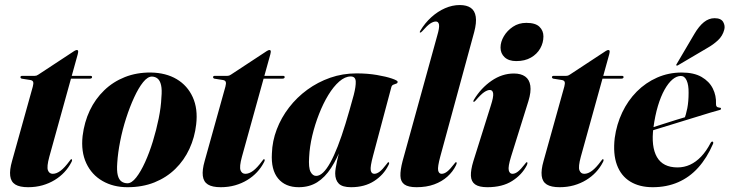

<svg xmlns="http://www.w3.org/2000/svg" viewBox="-20 -752 2968 781"><path d="M103.5 -426.5 68.5 -432Q65.5 -433 64.2 -434.8Q63 -436.5 63 -438Q63 -440.5 65 -442Q67 -443.5 70 -443.5H121.5Q125.5 -443.5 128.5 -444.5Q131.5 -445.5 136 -448.5L282 -544.5Q284.5 -546 287.2 -547.2Q290 -548.5 293 -548.5Q295.5 -548.5 296.8 -546.8Q298 -545 298 -542Q298 -540.5 297.5 -537.8Q297 -535 296 -530.5L180.5 -114Q169.5 -73.5 175 -59.2Q180.5 -45 194.5 -45Q210 -45 226.5 -57.5Q243 -70 262.5 -96.5Q266 -101.5 267.5 -103Q269 -104.5 271 -104.5Q273 -104 273.2 -100.8Q273.5 -97.5 270 -91.5Q259 -70 242 -51.8Q225 -33.5 202.5 -19.8Q180 -6 152.8 1.8Q125.5 9.5 94.5 9.5Q60 9.5 42.2 -1.5Q24.5 -12.5 21.5 -36.5Q18.5 -60.5 29 -97L113.5 -400Q117 -413 114.8 -419Q112.5 -425 103.5 -426.5ZM241 -432 247.5 -443.5H347.5Q354.5 -443.5 354.5 -438.5Q354.5 -435 351.8 -433.5Q349 -432 344.5 -432Z M593.5 -457Q655 -456 698.8 -430Q742.5 -404 764 -356.8Q785.5 -309.5 778 -246Q772 -193 750.5 -146.5Q729 -100 693.2 -65Q657.5 -30 608.5 -10.2Q559.5 9.5 498.5 9.5Q441 9.5 397 -15.8Q353 -41 331 -88Q309 -135 316 -199Q323 -255.5 345.2 -302.5Q367.5 -349.5 403.8 -384.5Q440 -419.5 488 -438.5Q536 -457.5 593.5 -457ZM498.5 -6.5Q515.5 -6.5 534 -30Q552.5 -53.5 570 -92Q587.5 -130.5 601.8 -177Q616 -223.5 625.5 -270Q635 -316.5 636.5 -355.5Q639.5 -387 635.2 -405.5Q631 -424 621.5 -432Q612 -440 598.5 -440.5Q581 -441 562.2 -417.8Q543.5 -394.5 525.8 -356Q508 -317.5 493 -271Q478 -224.5 468.8 -177.2Q459.5 -130 457 -90Q454.5 -57.5 459 -39.5Q463.5 -21.5 474 -14Q484.5 -6.5 498.5 -6.5Z M887 -426.5 852 -432Q849 -433 847.8 -434.8Q846.5 -436.5 846.5 -438Q846.5 -440.5 848.5 -442Q850.5 -443.5 853.5 -443.5H905Q909 -443.5 912 -444.5Q915 -445.5 919.5 -448.5L1065.5 -544.5Q1068 -546 1070.8 -547.2Q1073.5 -548.5 1076.5 -548.5Q1079 -548.5 1080.2 -546.8Q1081.5 -545 1081.5 -542Q1081.5 -540.5 1081 -537.8Q1080.5 -535 1079.5 -530.5L964 -114Q953 -73.5 958.5 -59.2Q964 -45 978 -45Q993.5 -45 1010 -57.5Q1026.5 -70 1046 -96.5Q1049.5 -101.5 1051 -103Q1052.5 -104.5 1054.5 -104.5Q1056.5 -104 1056.8 -100.8Q1057 -97.5 1053.5 -91.5Q1042.5 -70 1025.5 -51.8Q1008.5 -33.5 986 -19.8Q963.5 -6 936.2 1.8Q909 9.5 878 9.5Q843.5 9.5 825.8 -1.5Q808 -12.5 805 -36.5Q802 -60.5 812.5 -97L897 -400Q900.5 -413 898.2 -419Q896 -425 887 -426.5ZM1024.5 -432 1031 -443.5H1131Q1138 -443.5 1138 -438.5Q1138 -435 1135.2 -433.5Q1132.5 -432 1128 -432Z M1497.5 -118.5Q1485.5 -74 1488 -59.5Q1490.5 -45 1502.5 -45Q1512.5 -45 1524 -53.5Q1535.5 -62 1552.5 -84.5Q1556 -89.5 1557.5 -91Q1559 -92.5 1560.5 -92Q1563 -92 1563 -88.5Q1563 -85 1559.5 -79Q1540.5 -40.5 1501.8 -15.5Q1463 9.5 1408 9.5Q1372.5 9.5 1358 -5.2Q1343.5 -20 1343.5 -46.5Q1343.5 -55 1345.5 -68Q1347.5 -81 1351 -97.2Q1354.5 -113.5 1359 -131Q1363.5 -148.5 1368.5 -166L1373.5 -164Q1352 -108 1327 -69.2Q1302 -30.5 1270 -10.5Q1238 9.5 1195 9.5Q1140.5 9.5 1111.2 -26Q1082 -61.5 1086 -128Q1087.5 -178 1105.8 -225.8Q1124 -273.5 1155.8 -314.8Q1187.5 -356 1230 -387Q1272.5 -418 1323.2 -435.8Q1374 -453.5 1430.5 -453.5Q1475 -453.5 1513 -447Q1551 -440.5 1574.2 -432.5Q1597.5 -424.5 1597.5 -419.5Q1597.5 -413.5 1591.8 -411.8Q1586 -410 1580 -407.5Q1574 -405 1572 -398ZM1237.5 -113Q1234.5 -70 1243.2 -53.2Q1252 -36.5 1266 -36.5Q1280 -36.5 1294.2 -50Q1308.5 -63.5 1323.5 -90.5Q1338.5 -117.5 1354 -157.2Q1369.5 -197 1385.5 -249.2Q1401.5 -301.5 1419 -366Q1428 -401 1427 -421Q1426 -441 1406.5 -441Q1383.5 -441 1360 -420.5Q1336.5 -400 1315.5 -365.5Q1294.5 -331 1277.8 -288.2Q1261 -245.5 1250.2 -200.2Q1239.5 -155 1237.5 -113Z M1909 -622 1771 -115.5Q1759.5 -73 1762.2 -59Q1765 -45 1776.5 -45Q1787 -45 1798.5 -53.8Q1810 -62.5 1827 -84.5Q1831 -89.5 1832.2 -91Q1833.5 -92.5 1835.5 -92Q1838 -92 1837.8 -88.8Q1837.5 -85.5 1834.5 -79Q1822 -53.5 1799.8 -33.5Q1777.5 -13.5 1746.2 -2Q1715 9.5 1674.5 9.5Q1640.5 9.5 1625 -1.8Q1609.5 -13 1608.8 -36.5Q1608 -60 1617.5 -96.5L1758.5 -607Q1768 -639 1765.8 -651.8Q1763.5 -664.5 1753 -664.5Q1743 -664.5 1730.5 -656.5Q1718 -648.5 1697.5 -625Q1694.5 -622 1692.8 -620.8Q1691 -619.5 1689 -619.5Q1687 -620 1687.5 -622.2Q1688 -624.5 1690 -627.5Q1708.5 -658.5 1734.5 -682Q1760.5 -705.5 1790.2 -718.5Q1820 -731.5 1850 -731.5Q1878.5 -731.5 1895 -720Q1911.5 -708.5 1915.2 -684.2Q1919 -660 1909 -622Z M2059 -115.5Q2046 -73.5 2049.5 -59.2Q2053 -45 2064.5 -45Q2075 -45 2086.5 -53.8Q2098 -62.5 2115 -84.5Q2119 -89.5 2120.2 -91Q2121.5 -92.5 2123.5 -92Q2125.5 -92 2125.5 -88.8Q2125.5 -85.5 2122.5 -79Q2103 -41 2063.2 -15.8Q2023.5 9.5 1962.5 9.5Q1928.5 9.5 1912.5 -2Q1896.5 -13.5 1895.5 -37Q1894.5 -60.5 1905.5 -96.5L1976.5 -322.5Q1988 -358 1986 -372Q1984 -386 1972.5 -386Q1963 -386 1950 -377.5Q1937 -369 1915 -343.5Q1912.5 -340.5 1910.8 -339.2Q1909 -338 1906.5 -338Q1905 -338.5 1905.2 -340.5Q1905.5 -342.5 1907.5 -346Q1936.5 -394 1979.5 -423.5Q2022.5 -453 2070.5 -453Q2099 -453 2116.2 -440.8Q2133.5 -428.5 2137.2 -403.5Q2141 -378.5 2129.5 -341ZM2080 -503.5Q2049.5 -503.5 2032.8 -519Q2016 -534.5 2016 -558.5Q2016 -581.5 2029.5 -604.5Q2043 -627.5 2066.5 -643.2Q2090 -659 2121 -659Q2158 -659 2174.2 -643.2Q2190.5 -627.5 2190.5 -604Q2190.5 -578 2177.5 -555Q2164.5 -532 2139.8 -517.8Q2115 -503.5 2080 -503.5Z M2265.5 -426.5 2230.5 -432Q2227.5 -433 2226.2 -434.8Q2225 -436.5 2225 -438Q2225 -440.5 2227 -442Q2229 -443.5 2232 -443.5H2283.5Q2287.5 -443.5 2290.5 -444.5Q2293.5 -445.5 2298 -448.5L2444 -544.5Q2446.5 -546 2449.2 -547.2Q2452 -548.5 2455 -548.5Q2457.5 -548.5 2458.8 -546.8Q2460 -545 2460 -542Q2460 -540.5 2459.5 -537.8Q2459 -535 2458 -530.5L2342.5 -114Q2331.5 -73.5 2337 -59.2Q2342.5 -45 2356.5 -45Q2372 -45 2388.5 -57.5Q2405 -70 2424.5 -96.5Q2428 -101.5 2429.5 -103Q2431 -104.5 2433 -104.5Q2435 -104 2435.2 -100.8Q2435.5 -97.5 2432 -91.5Q2421 -70 2404 -51.8Q2387 -33.5 2364.5 -19.8Q2342 -6 2314.8 1.8Q2287.5 9.5 2256.5 9.5Q2222 9.5 2204.2 -1.5Q2186.5 -12.5 2183.5 -36.5Q2180.5 -60.5 2191 -97L2275.5 -400Q2279 -413 2276.8 -419Q2274.5 -425 2265.5 -426.5ZM2403 -432 2409.5 -443.5H2509.5Q2516.5 -443.5 2516.5 -438.5Q2516.5 -435 2513.8 -433.5Q2511 -432 2506.5 -432Z M2557.5 -209.5Q2557.5 -209.5 2574.2 -214.8Q2591 -220 2618 -228.5Q2645 -237 2675 -246.8Q2705 -256.5 2732.5 -265Q2760 -273.5 2777.5 -278.5L2763 -267Q2770.5 -285 2775.8 -312Q2781 -339 2781 -374.5Q2781.5 -406 2773.2 -424.5Q2765 -443 2749.5 -443Q2732.5 -443 2715.5 -428.8Q2698.5 -414.5 2683.2 -387.2Q2668 -360 2656.2 -321Q2644.5 -282 2638 -233Q2628 -155.5 2652.2 -113.2Q2676.5 -71 2736 -71Q2763 -71 2787 -82Q2811 -93 2832 -115Q2853 -137 2870.5 -170.5Q2872.5 -174 2874.5 -175.2Q2876.5 -176.5 2878.5 -176Q2880.5 -175.5 2881.2 -172.8Q2882 -170 2880 -166Q2855.5 -109.5 2820.2 -70.2Q2785 -31 2738.5 -10.8Q2692 9.5 2635 9.5Q2581 9.5 2543.5 -13.5Q2506 -36.5 2489.5 -81.2Q2473 -126 2480.5 -190.5Q2488 -246 2511 -294.5Q2534 -343 2570.2 -379.5Q2606.5 -416 2653.2 -436.5Q2700 -457 2753 -457Q2802.5 -457 2833.8 -439Q2865 -421 2879.5 -392Q2894 -363 2892.5 -329.5Q2892 -323 2895 -319Q2898 -315 2907 -314Q2910.5 -314 2911.8 -312.8Q2913 -311.5 2913 -310Q2913 -308.5 2912 -307Q2911 -305.5 2907 -304.5Q2898.5 -302.5 2870 -294Q2841.5 -285.5 2802.2 -273.2Q2763 -261 2721 -248.2Q2679 -235.5 2642.8 -224.2Q2606.5 -213 2584 -206Q2561.5 -199 2561.5 -199ZM2804.5 -614Q2823 -645.5 2843.2 -661.8Q2863.5 -678 2886.5 -678Q2913 -678 2921.8 -662.5Q2930.5 -647 2926 -631Q2919.5 -606 2900.5 -588.2Q2881.5 -570.5 2857.5 -557L2737 -486Q2735.5 -485.5 2733.8 -485.2Q2732 -485 2731.5 -486Q2730 -487.5 2731 -489Q2732 -490.5 2733 -492.5Z"/></svg>

Font: Fraunces 120pt
Style: Bold Italic
Weight: 700
Italic angle: -16°
Version: Version 1.000;[b76b70a41]